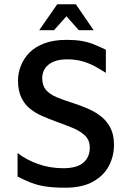

<svg xmlns="http://www.w3.org/2000/svg" viewBox="-20 -865 604 896"><path d="M283 11Q233 11 195 5.5Q157 0 126 -12Q95 -24 62 -41V-151Q101 -120 156.5 -100Q212 -80 276 -80Q338 -80 368.5 -105.5Q399 -131 399 -176Q399 -211 376.5 -232.5Q354 -254 317 -269Q280 -284 238 -299Q206 -311 175 -324.5Q144 -338 119 -358.5Q94 -379 79 -411Q64 -443 64 -490Q64 -523 77 -557Q90 -591 116.5 -618.5Q143 -646 186.5 -662.5Q230 -679 291 -679Q331 -679 360.5 -674Q390 -669 416.5 -658.5Q443 -648 474 -633V-525Q449 -541 423.5 -555Q398 -569 368 -578Q338 -587 301 -588Q259 -589 232 -578Q205 -567 191 -547Q177 -527 177 -501Q177 -466 194.5 -445.5Q212 -425 244 -411.5Q276 -398 318 -385Q355 -373 390 -358Q425 -343 452 -321.5Q479 -300 495.5 -268Q512 -236 512 -189Q512 -137 488.5 -91.5Q465 -46 414.5 -17.5Q364 11 283 11ZM163 -724 247 -845H334L417 -724H348L290 -789L232 -724Z"/></svg>

Font: Maven Pro Medium
Style: Regular
Weight: 500
Designer: Joe Prince
Foundry: Joe Prince
Version: Version 2.103